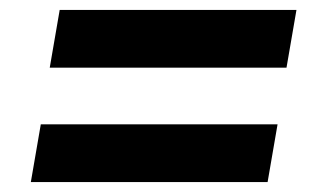

<svg xmlns="http://www.w3.org/2000/svg" viewBox="-20 -498 640 386"><path d="M80 -362 100 -478H576L556 -362ZM42 -132 62 -248H538L518 -132Z"/></svg>

Font: IBM Plex Mono
Style: Bold Italic
Weight: 700
Italic angle: -9°
Monospace: yes
Designer: Mike Abbink, Paul van der Laan, Pieter van Rosmalen
Foundry: Bold Monday
Version: Version 2.3